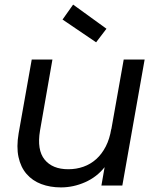

<svg xmlns="http://www.w3.org/2000/svg" viewBox="-20 -807 680 835"><path d="M512 0H421L435 -80Q401 -37 350 -14.5Q299 8 245 8Q198 8 159.5 -6.5Q121 -21 95.5 -50.5Q70 -80 60.5 -124Q51 -168 61 -227L118 -548H208L154 -239Q140 -155 174 -113Q208 -71 277 -71Q312 -71 343 -82Q374 -93 398.5 -115Q423 -137 440 -170Q457 -203 464 -247V-244L518 -548H609ZM298 -787 443 -682 398 -623 252 -722Z"/></svg>

Font: SVN-Poppins
Style: Italic
Weight: 400
Italic angle: -10°
Designer: Ninad Kale (Devanagari), Jonny Pinhorn (Latin)
Foundry: Indian Type Foundry
Version: Version 3.002 2017; ttfautohint (v1.8.3)